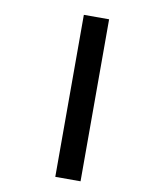

<svg xmlns="http://www.w3.org/2000/svg" viewBox="-74 -674 533 726"><g transform="rotate(10 192.5 -311.0)"><path d="M189 0V-622H286V0Z"/></g></svg>

Font: Noto Sans Gurmukhi UI Medium
Style: Regular
Weight: 500
Designer: Jelle Bosma - Monotype Design Team
Foundry: Monotype Imaging Inc.
Version: Version 2.004; ttfautohint (v1.8.4.7-5d5b)